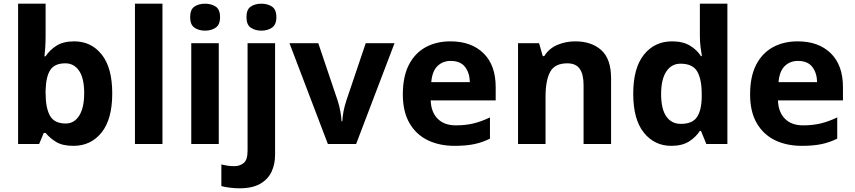

<svg xmlns="http://www.w3.org/2000/svg" viewBox="-20 -780 4629 1040"><path d="M227 -583Q227 -552 225 -522Q223 -492 221 -475H227Q249 -509 286 -532.5Q323 -556 382 -556Q474 -556 531 -484.5Q588 -413 588 -274Q588 -134 530 -62Q472 10 378 10Q318 10 283.5 -11.5Q249 -33 227 -60H217L192 0H78V-760H227ZM334 -437Q276 -437 252.5 -401Q229 -365 227 -291V-275Q227 -196 250.5 -153.5Q274 -111 336 -111Q382 -111 409 -153.5Q436 -196 436 -276Q436 -356 408.5 -396.5Q381 -437 334 -437Z M860 0H711V-760H860Z M1091 -760Q1124 -760 1148 -744.5Q1172 -729 1172 -687Q1172 -646 1148 -630Q1124 -614 1091 -614Q1057 -614 1033.5 -630Q1010 -646 1010 -687Q1010 -729 1033.5 -744.5Q1057 -760 1091 -760ZM1165 -546V0H1016V-546Z M1315 -687Q1315 -729 1338.5 -744.5Q1362 -760 1396 -760Q1429 -760 1453 -744.5Q1477 -729 1477 -687Q1477 -646 1453 -630Q1429 -614 1396 -614Q1362 -614 1338.5 -630Q1315 -646 1315 -687ZM1277 240Q1252 240 1224.5 236.5Q1197 233 1179 228V111Q1197 115 1213 117.5Q1229 120 1249 120Q1279 120 1300 103Q1321 86 1321 37V-546H1470V59Q1470 109 1451 150Q1432 191 1389.5 215.5Q1347 240 1277 240Z M1756 0 1548 -546H1704L1809 -235Q1818 -207 1823.5 -177Q1829 -147 1830 -123H1834Q1837 -177 1856 -235L1961 -546H2117L1909 0Z M2420 -556Q2533 -556 2599 -491.5Q2665 -427 2665 -308V-236H2313Q2315 -173 2350.5 -137Q2386 -101 2449 -101Q2502 -101 2545 -111.5Q2588 -122 2634 -144V-29Q2594 -9 2549.5 0.5Q2505 10 2442 10Q2360 10 2297 -20.5Q2234 -51 2198 -113Q2162 -175 2162 -269Q2162 -365 2194.5 -428.5Q2227 -492 2285 -524Q2343 -556 2420 -556ZM2421 -450Q2378 -450 2349.5 -422Q2321 -394 2316 -335H2525Q2524 -385 2499 -417.5Q2474 -450 2421 -450Z M3096 -556Q3184 -556 3237 -508.5Q3290 -461 3290 -356V0H3141V-319Q3141 -378 3120 -407.5Q3099 -437 3053 -437Q2985 -437 2960 -390.5Q2935 -344 2935 -257V0H2786V-546H2900L2920 -476H2928Q2954 -518 2999.5 -537Q3045 -556 3096 -556Z M3616 10Q3525 10 3467.5 -61.5Q3410 -133 3410 -272Q3410 -412 3468 -484Q3526 -556 3620 -556Q3679 -556 3717 -533Q3755 -510 3777 -476H3782Q3779 -492 3775 -522.5Q3771 -553 3771 -585V-760H3920V0H3806L3777 -71H3771Q3749 -37 3712 -13.5Q3675 10 3616 10ZM3668 -109Q3730 -109 3755 -145.5Q3780 -182 3781 -255V-271Q3781 -351 3756.5 -393Q3732 -435 3666 -435Q3617 -435 3589 -392.5Q3561 -350 3561 -270Q3561 -190 3589 -149.5Q3617 -109 3668 -109Z M4301 -556Q4414 -556 4480 -491.5Q4546 -427 4546 -308V-236H4194Q4196 -173 4231.5 -137Q4267 -101 4330 -101Q4383 -101 4426 -111.5Q4469 -122 4515 -144V-29Q4475 -9 4430.5 0.5Q4386 10 4323 10Q4241 10 4178 -20.5Q4115 -51 4079 -113Q4043 -175 4043 -269Q4043 -365 4075.5 -428.5Q4108 -492 4166 -524Q4224 -556 4301 -556ZM4302 -450Q4259 -450 4230.5 -422Q4202 -394 4197 -335H4406Q4405 -385 4380 -417.5Q4355 -450 4302 -450Z"/></svg>

Font: Noto Sans Ol Chiki
Style: Bold
Weight: 700
Designer: Monotype Design Team, Lewis McGuffie
Foundry: Monotype Imaging Inc.
Version: Version 2.003; ttfautohint (v1.8.4.7-5d5b)